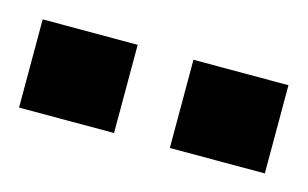

<svg xmlns="http://www.w3.org/2000/svg" viewBox="-34 -785 394 246"><g transform="rotate(15 163.0 -661.5)"><path d="M0 -603H126V-720H0ZM200 -603H326V-720H200Z"/></g></svg>

Font: Aspekta 600
Style: Regular
Weight: 600
Designer: Ivo Dolenc
Version: Version 2.100